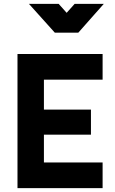

<svg xmlns="http://www.w3.org/2000/svg" viewBox="-20 -968 593 988"><path d="M70 0H508V-132H206V-275H448V-404H206V-558H508V-690H70ZM514 -948H364L323 -902L282 -948H129L262 -800H383Z"/></svg>

Font: TitilliumText22L
Style: 999 wt
Weight: 900
Designer: Campivisivi
Foundry: Campivisivi
Version: 1.000